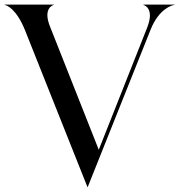

<svg xmlns="http://www.w3.org/2000/svg" viewBox="-60 -800 776 832"><path d="M49 -667.5 319.5 12 593 -672.5C629.5 -763.5 687.5 -778.5 696 -778.5V-780H561.5V-778.5C563.5 -778.5 611 -765 578 -681L368 -151L156.5 -685.5C124.5 -765.5 171 -778.5 173 -778.5V-780H-40V-778.5C-32.5 -778.5 11 -763 49 -667.5Z"/></svg>

Font: Beautique Display Thin
Style: Bold
Weight: 500
Designer: Nhat-Quang Ngo
Version: Version 1.100;Glyphs 3.2.3 (3260)